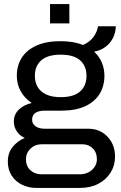

<svg xmlns="http://www.w3.org/2000/svg" viewBox="-20 -740 596 942"><path d="M157.5 182Q120.2 182 88.3 166.4Q56.4 150.8 37.4 121.7Q18.4 92.6 18.4 53.5Q18.4 9.5 42.5 -19.7Q66.6 -48.9 101.3 -63.2Q76 -74.8 62 -96.2Q47.9 -117.5 47.9 -143.7Q47.9 -179.4 73.6 -203.3Q99.3 -227.2 135.8 -234.6Q101.5 -257.2 82 -291.6Q62.5 -325.9 62.5 -367.8Q62.5 -418.2 86.5 -456.3Q110.5 -494.5 158.5 -516.2Q206.5 -538 277.1 -538Q308.9 -538 336.8 -533.3Q364.7 -528.6 387.2 -519.2Q422.2 -534.7 439.6 -559.9Q456.9 -585 461.1 -611.2H548.4Q547.5 -580.8 534.5 -554.4Q521.4 -528.1 498.1 -510.4Q474.8 -492.7 441.7 -486.5Q467.2 -463.1 479.7 -432.8Q492.3 -402.5 492.3 -367.8Q492.3 -317.9 468.8 -279.5Q445.4 -241.1 398.4 -219.1Q351.5 -197.1 280.4 -197.1H198Q171 -197.1 154.2 -186.5Q137.5 -175.9 137.5 -152.5Q137.5 -132.6 154.4 -120.6Q171.3 -108.5 198.1 -108.5H412.1Q470.1 -108.5 507.3 -69.5Q544.4 -30.6 544.4 28.5Q544.4 71.7 522.7 106.5Q501.1 141.4 462.5 161.7Q423.9 182 373 182ZM182.7 115.1H371.5Q395.1 115.1 414 105.4Q432.9 95.7 444.1 78.9Q455.4 62.1 455.4 42Q455.4 7.7 435 -12.2Q414.6 -32.1 385.1 -32.1H182.7Q151.3 -32.1 129.4 -10.7Q107.4 10.7 107.4 42Q107.4 75.1 129.1 95.1Q150.8 115.1 182.7 115.1ZM277.7 -263.3Q341.7 -263.3 373 -291.3Q404.4 -319.2 404.4 -367.8Q404.4 -416.4 373 -444.1Q341.7 -471.8 277.7 -471.8Q214.1 -471.8 182.6 -444.1Q151 -416.4 151 -367.8Q151 -337 164.8 -313.2Q178.6 -289.5 206.9 -276.4Q235.2 -263.3 277.7 -263.3ZM225.5 -625.1V-720H320.3V-625.1Z"/></svg>

Font: Archivo SemiBold
Style: Regular
Weight: 600
Designer: Hector Gatti
Foundry: Omnibus-Type
Version: Version 2.001